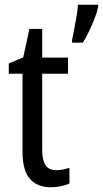

<svg xmlns="http://www.w3.org/2000/svg" viewBox="-20 -780 434 810"><path d="M217 -62Q231 -62 246 -65Q261 -68 273 -72V-6Q258 1 237.5 5.5Q217 10 194 10Q138 10 106.5 -25Q75 -60 75 -140V-469H17V-512L78 -538L104 -658H158V-537H267V-469H158V-148Q158 -105 172 -83.5Q186 -62 217 -62ZM394 -750Q390 -730 379 -702Q368 -674 355 -646.5Q342 -619 329 -600H284V-611Q287 -625 292.5 -653.5Q298 -682 303 -712Q308 -742 309 -760H394Z"/></svg>

Font: Noto Sans Lao Condensed
Style: Regular
Weight: 400
Width: 3
Designer: Monotype Design Team
Foundry: Monotype Imaging Inc.
Version: Version 2.003; ttfautohint (v1.8.4.7-5d5b)